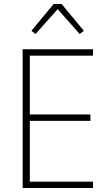

<svg xmlns="http://www.w3.org/2000/svg" viewBox="-20 -946 551 966"><path d="M94 0V-698H448V-666H130V-370H435V-338H130V-32H448V0ZM290 -926 402 -791 381 -775 270 -900 159 -775 138 -791 250 -926Z"/></svg>

Font: IBM Plex Sans Condensed ExtraLight
Style: Regular
Weight: 200
Width: 3
Designer: Mike Abbink, Paul van der Laan, Pieter van Rosmalen
Foundry: Bold Monday
Version: Version 1.3